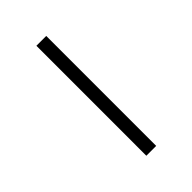

<svg xmlns="http://www.w3.org/2000/svg" viewBox="-263 -818 1125 1125"><g transform="rotate(-45 300.0 -255.5)"><path d="M342.3 200.2H260.7V-710.9H342.3Z"/></g></svg>

Font: Roboto Mono
Style: Regular
Weight: 500
Designer: Google
Version: Version 2.000986; 2015; ttfautohint (v1.3)